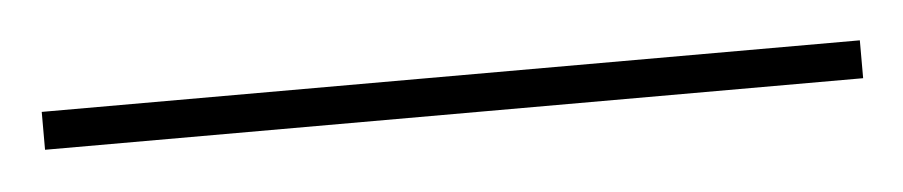

<svg xmlns="http://www.w3.org/2000/svg" viewBox="-27 -840 475 101"><g transform="rotate(-5 211.0 -790.0)"><path d="M-5 -780H427V-800H-5Z"/></g></svg>

Font: Noto Serif Display SemiCondensed
Style: Regular
Weight: 400
Width: 4
Designer: Monotype Design Team
Foundry: Monotype Imaging Inc.
Version: Version 2.009